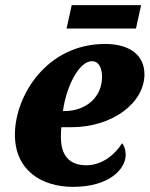

<svg xmlns="http://www.w3.org/2000/svg" viewBox="-20 -717 582 747"><path d="M239 -606H509L529 -697H259ZM264 10C405 10 469 -59 469 -115C469 -134 463 -151 455 -160C429 -117 378 -74 316 -74C249 -74 217 -113 217 -183C217 -196 217 -210 219 -222H256C420 -222 542 -318 542 -428C542 -502 485 -546 389 -546C161 -546 38 -344 38 -193C38 -55 141 10 264 10ZM232 -285H225C237 -377 286 -479 338 -479C363 -479 377 -455 377 -418C377 -337 312 -285 232 -285Z"/></svg>

Font: Noto Serif SemiCondensed Black
Style: Italic
Weight: 900
Width: 4
Italic angle: -12°
Designer: Monotype Design Team
Foundry: Monotype Imaging Inc.
Version: Version 2.014